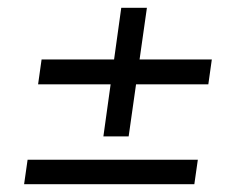

<svg xmlns="http://www.w3.org/2000/svg" viewBox="-20 -544 625 494"><path d="M358 -524 311 -193H246L292 -524ZM489 -133 480 -70H42L51 -133ZM525 -391 516 -327H78L87 -391Z"/></svg>

Font: Exo 2
Style: Italic
Weight: 400
Italic angle: -8°
Designer: Natanael Gama
Foundry: Natanael Gama
Version: Version 2.010